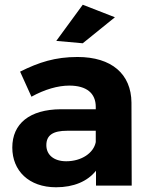

<svg xmlns="http://www.w3.org/2000/svg" viewBox="-20 -785 636 812"><path d="M466 -712 330 -765 218 -612 330 -602ZM537 0 536 -351C535 -472 452 -544 308 -544C214 -544 145 -522 65 -482L113 -376C169 -407 225 -423 273 -423C347 -423 385 -390 385 -333V-323H237C105 -322 32 -262 32 -161C32 -63 102 7 217 7C292 7 350 -18 386 -63V0ZM260 -103C208 -103 176 -130 176 -171C176 -214 205 -232 264 -232H385V-184C376 -138 325 -103 260 -103Z"/></svg>

Font: Juman SemiBold
Style: Regular
Weight: 600
Designer: Bandar Raffah (Arabic) Julieta Ulanovsky (Latin)
Foundry: Caramella
Version: Version 5.022;PS 005.022;hotconv 1.0.88;makeotf.lib2.5.64775